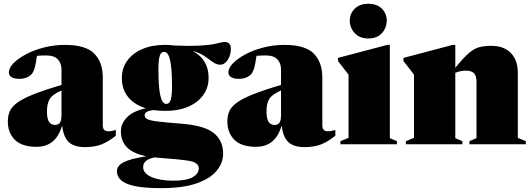

<svg xmlns="http://www.w3.org/2000/svg" viewBox="-20 -765 2823 1018"><path d="M594 -45.5Q554.5 -13.5 517.8 0.8Q481 15 430.5 15Q373 15 344.8 -11.5Q316.5 -38 309.5 -99.5Q291 -39 256.8 -12.8Q222.5 13.5 174.5 13.5Q96 13.5 58.8 -23.8Q21.5 -61 21.5 -121Q21.5 -150.5 31.5 -174.2Q41.5 -198 70.5 -219.8Q99.5 -241.5 156 -264.2Q212.5 -287 306 -314.5V-396Q306 -430 286.5 -450.5Q267 -471 226.5 -471Q197 -471 176 -469Q169.5 -424 164.2 -405.8Q159 -387.5 151.5 -376.5Q142.5 -364 124.8 -355.5Q107 -347 84 -347Q53.5 -347 40.2 -356.5Q27 -366 27 -381Q27 -404.5 51.5 -429.8Q76 -455 117.8 -477.2Q159.5 -499.5 213 -513.2Q266.5 -527 324 -527Q434.5 -527 479.8 -480.8Q525 -434.5 525 -354V-100Q525 -69 554.5 -69Q574 -69 594 -76.5ZM229 -174.5Q229 -135 240.2 -118.8Q251.5 -102.5 272.5 -102.5Q288 -102.5 297 -113.5Q306 -124.5 306 -154.5V-285.5Q257 -263.5 243 -239.2Q229 -215 229 -174.5Z M858 -177Q824 -177 794 -181.5Q747 -176 747 -155Q747 -141.5 759.8 -134Q772.5 -126.5 813.5 -121.2Q854.5 -116 938 -109.5Q1063.5 -100 1113.2 -59.8Q1163 -19.5 1163 49.5Q1163 98.5 1128.8 140.2Q1094.5 182 1022.2 207.2Q950 232.5 835 232.5Q744.5 232.5 693.2 221.2Q642 210 621 189.8Q600 169.5 600 143Q600 113.5 636 95Q672 76.5 756.5 63.5Q686.5 49.5 653.8 16.8Q621 -16 621 -69Q621 -110 654 -143.5Q687 -177 754 -191Q693 -209 659.5 -250.2Q626 -291.5 626 -351.5Q626 -404 654.8 -443.5Q683.5 -483 734.8 -505Q786 -527 854 -527Q882.5 -527 908.5 -523.5Q985 -520.5 1032 -522.8Q1079 -525 1105.5 -529.8Q1132 -534.5 1146.5 -538.5Q1161 -542.5 1172.5 -542.5Q1185.5 -542.5 1194.8 -534.5Q1204 -526.5 1204 -505.5Q1204 -473.5 1187.8 -447.8Q1171.5 -422 1146.5 -422Q1127.5 -422 1108.8 -435.8Q1090 -449.5 1064.8 -467Q1039.5 -484.5 1001.5 -495Q1086 -449.5 1086 -352.5Q1086 -300 1057.2 -260.5Q1028.5 -221 977.2 -199Q926 -177 858 -177ZM861.5 -214Q878.5 -214 885.2 -235.2Q892 -256.5 892 -308.5Q892 -401 882 -445.5Q872 -490 850.5 -490Q833.5 -490 826.8 -468.8Q820 -447.5 820 -395.5Q820 -303 830 -258.5Q840 -214 861.5 -214ZM739 121Q739 154 783 173.5Q827 193 899.5 193Q970 193 1002 174.2Q1034 155.5 1034 128Q1034 95.5 979.5 87.2Q925 79 820.5 71.5Q809 70.5 798.5 69.5Q765 77.5 752 90Q739 102.5 739 121Z M1758 -45.5Q1718.5 -13.5 1681.8 0.8Q1645 15 1594.5 15Q1537 15 1508.8 -11.5Q1480.5 -38 1473.5 -99.5Q1455 -39 1420.8 -12.8Q1386.5 13.5 1338.5 13.5Q1260 13.5 1222.8 -23.8Q1185.5 -61 1185.5 -121Q1185.5 -150.5 1195.5 -174.2Q1205.5 -198 1234.5 -219.8Q1263.5 -241.5 1320 -264.2Q1376.5 -287 1470 -314.5V-396Q1470 -430 1450.5 -450.5Q1431 -471 1390.5 -471Q1361 -471 1340 -469Q1333.5 -424 1328.2 -405.8Q1323 -387.5 1315.5 -376.5Q1306.5 -364 1288.8 -355.5Q1271 -347 1248 -347Q1217.5 -347 1204.2 -356.5Q1191 -366 1191 -381Q1191 -404.5 1215.5 -429.8Q1240 -455 1281.8 -477.2Q1323.5 -499.5 1377 -513.2Q1430.5 -527 1488 -527Q1598.5 -527 1643.8 -480.8Q1689 -434.5 1689 -354V-100Q1689 -69 1718.5 -69Q1738 -69 1758 -76.5ZM1393 -174.5Q1393 -135 1404.2 -118.8Q1415.5 -102.5 1436.5 -102.5Q1452 -102.5 1461 -113.5Q1470 -124.5 1470 -154.5V-285.5Q1421 -263.5 1407 -239.2Q1393 -215 1393 -174.5Z M1933 -561Q1887.5 -561 1861 -589.2Q1834.5 -617.5 1834.5 -656Q1834.5 -693 1861 -719Q1887.5 -745 1933 -745Q1979 -745 2004.8 -719Q2030.5 -693 2030.5 -656Q2030.5 -617.5 2004.8 -589.2Q1979 -561 1933 -561ZM2047 -527V-32.5L2084.5 -16.5V0H1785V-16.5L1828 -34V-369L1772 -441.5V-458L2033.5 -527Z M2469 -16.5 2506.5 -32.5V-329Q2506.5 -364.5 2492.5 -377.5Q2478.5 -390.5 2449.5 -390.5Q2437 -390.5 2423.8 -388Q2410.5 -385.5 2394 -379V-32.5L2431.5 -16.5V0H2132V-16.5L2175 -34V-369Q2166.5 -380.5 2150.8 -401Q2135 -421.5 2119 -441.5V-458L2380.5 -527H2394V-405.5Q2436.5 -458 2465.2 -482.8Q2494 -507.5 2520.8 -514.8Q2547.5 -522 2584.5 -522Q2651.5 -522 2688.5 -484Q2725.5 -446 2725.5 -378.5V-34L2768 -16.5V0H2469Z"/></svg>

Font: Newsreader Display ExtraBold
Style: Regular
Weight: 800
Designer: Hugues Gentile
Foundry: Production Type
Version: Version 1.001